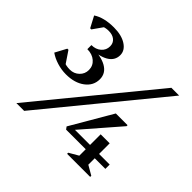

<svg xmlns="http://www.w3.org/2000/svg" viewBox="-163 -901 1100 1100"><g transform="rotate(45 386.5 -351.0)"><path d="M177 -317Q141 -317 105 -328Q69 -339 42 -358L79 -427H88L150 -335L98 -341L88 -395Q111 -352 174 -352Q207 -352 230 -374Q253 -396 253 -428Q253 -462 227.5 -484Q202 -506 162 -506V-534Q246 -534 290.5 -508.5Q335 -483 335 -435Q335 -383 291 -350Q247 -317 177 -317ZM162 -523V-539Q197 -539 220 -559Q243 -579 243 -610Q243 -636 224.5 -651.5Q206 -667 175 -667Q130 -667 97 -637L102 -689L160 -690L98 -602H89L53 -670Q101 -702 182 -702Q244 -702 282 -677.5Q320 -653 320 -615Q320 -571 278.5 -547Q237 -523 162 -523ZM93 0 659 -690H722L156 0ZM402 -94 391 -109 538 -361H633V-353L423 -111L420 -95ZM402 -94 419 -129H720V-94ZM504 0V-9L561 -42V-215H634V-42L691 -9V0Z"/></g></svg>

Font: Platypi Light
Style: Regular
Weight: 400
Version: Version 1.200